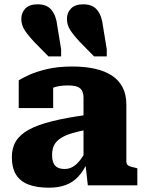

<svg xmlns="http://www.w3.org/2000/svg" viewBox="-20 -861 678 892"><path d="M458 -742 476 -632V-599H417L353 -664Q322 -697 306.5 -721Q291 -745 291 -773Q291 -802 310 -821.5Q329 -841 367 -841Q410 -841 431.5 -814.5Q453 -788 458 -742ZM246 -742 264 -632V-599H205L141 -664Q110 -697 94.5 -721Q79 -745 79 -773Q79 -802 98 -821.5Q117 -841 155 -841Q198 -841 219.5 -814.5Q241 -788 246 -742ZM381 -327V-258Q341 -250 313 -241.5Q285 -233 267 -222Q249 -211 239.5 -199Q230 -187 226 -172.5Q222 -158 222 -142Q222 -117 229 -102.5Q236 -88 249 -82Q262 -76 281 -76Q299 -76 315.5 -84.5Q332 -93 348 -112Q364 -131 381 -162L389 -112Q369 -68 344 -41Q319 -14 285.5 -1.5Q252 11 207 11Q150 11 111.5 -4Q73 -19 54 -50.5Q35 -82 35 -131Q35 -174 54 -205Q73 -236 114 -258.5Q155 -281 221 -297.5Q287 -314 381 -327ZM388 0 376 -108 368 -105V-406Q368 -424 362 -437.5Q356 -451 340.5 -457.5Q325 -464 295 -464Q253 -464 225.5 -453Q198 -442 188 -428Q178 -433 176.5 -441Q175 -449 180 -457Q185 -465 197 -470.5Q209 -476 227 -476V-359H67V-488Q83 -498 115.5 -513Q148 -528 198.5 -540Q249 -552 316 -552Q375 -552 421.5 -541.5Q468 -531 500.5 -509.5Q533 -488 550 -454.5Q567 -421 567 -376V-110Q567 -101 572 -95.5Q577 -90 586.5 -87Q596 -84 611 -81L618 -79V0Z"/></svg>

Font: Roboto Serif ExtraBold
Style: Regular
Weight: 800
Designer: Greg Gazdowicz
Foundry: Commercial Type
Version: Version 1.008